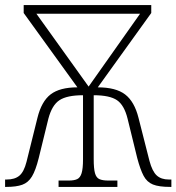

<svg xmlns="http://www.w3.org/2000/svg" viewBox="-20 -734 693 754"><path d="M0 0V-29H6Q38 -29 56 -44Q74 -59 84 -98L127 -271Q143 -336 179 -363.5Q215 -391 284 -391L73 -683V-714H574V-683L364 -391Q435 -391 471.5 -363Q508 -335 524 -271L567 -102Q578 -61 595.5 -45Q613 -29 643 -29H653V0H648Q604 0 580.5 -9.5Q557 -19 544 -43.5Q531 -68 519 -113L481 -268Q468 -321 439.5 -340.5Q411 -360 348 -360V-109Q348 -72 353 -54Q358 -36 370.5 -30.5Q383 -25 405 -25H441V0H210V-25H250Q271 -25 283 -30.5Q295 -36 300.5 -54Q306 -72 306 -108V-360Q243 -360 213.5 -340.5Q184 -321 170 -268L132 -113Q120 -65 105.5 -41Q91 -17 67.5 -8.5Q44 0 5 0ZM328 -394 530 -680H123Z"/></svg>

Font: Noto Serif ExtraLight
Style: Regular
Weight: 200
Designer: Monotype Design Team
Foundry: Monotype Imaging Inc.
Version: Version 2.015; ttfautohint (v1.8.4.7-5d5b)